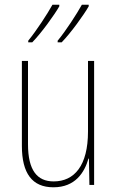

<svg xmlns="http://www.w3.org/2000/svg" viewBox="-20 -786 498 816"><path d="M357 -759V-766H328C307 -728 260 -655 225 -613V-606H242C282 -647 337 -724 357 -759ZM232 -759V-766H203C182 -728 136 -657 100 -613V-606H117C157 -647 212 -724 232 -759ZM380 -527H354V-227C354 -82 296 -15 208 -15C138 -15 99 -62 99 -173V-527H73V-166C73 -49 117 10 207 10C300 10 339 -53 356 -112H358L360 0H380Z"/></svg>

Font: Noto Sans Gurmukhi Condensed Thin
Style: Regular
Weight: 100
Width: 3
Designer: Jelle Bosma - Monotype Design Team
Foundry: Monotype Imaging Inc.
Version: Version 2.004